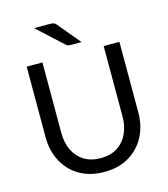

<svg xmlns="http://www.w3.org/2000/svg" viewBox="-133 -1030 1002 1142"><g transform="rotate(-15 368.0 -459.0)"><path d="M368 8.5Q306.5 8.5 258 -9.5Q209.5 -27.5 174.2 -59.2Q139 -91 117 -133Q82.5 -198.5 82.5 -281V-716H179.5V-281.5Q179.5 -222 201.5 -175.8Q223.5 -129.5 265.8 -103Q308 -76.5 368 -76.5Q431 -76.5 472.8 -104.2Q514.5 -132 535.5 -178.5Q556.5 -225 556.5 -281V-716H653.5V-281Q653.5 -199.5 619.5 -134.2Q585.5 -69 520.5 -29.5Q456.5 8.5 368 8.5ZM435.5 -773H371.5Q361 -773 354.2 -774.5Q347.5 -776 340.5 -782.5L184.5 -926H279.5Q296.5 -926 305.2 -923Q314 -920 321.5 -910Z"/></g></svg>

Font: Verano Sans
Style: Regular
Weight: 400
Designer: Lukasz Dziedzic with Adam Twardoch and Botio Nikoltchev
Foundry: tyPoland Lukasz Dziedzic
Version: Version 3.001;December 28, 2019;FontCreator 12.0.0.2547 64-b